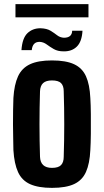

<svg xmlns="http://www.w3.org/2000/svg" viewBox="-20 -902 504 931"><path d="M232 9Q166 9 126 -9Q86 -27 67.5 -67.5Q49 -108 45 -174Q45 -197 44 -229.5Q43 -262 43 -298.5Q43 -335 43.5 -368.5Q44 -402 45 -427Q49 -492 67.5 -532Q86 -572 125.5 -590.5Q165 -609 232 -609Q300 -609 339.5 -590.5Q379 -572 397 -532Q415 -492 418 -427Q420 -396 420.5 -349Q421 -302 420.5 -254Q420 -206 418 -174Q415 -109 397 -68.5Q379 -28 339.5 -9.5Q300 9 232 9ZM232 -88Q263 -88 276 -101.5Q289 -115 289 -142Q294 -300 289 -459Q289 -486 276 -499Q263 -512 232 -512Q203 -512 189 -499Q175 -486 174 -459Q169 -300 174 -142Q176 -88 232 -88ZM84 -659Q88 -717 113 -741Q138 -765 176 -765Q207 -764 225 -753Q243 -742 257 -731Q271 -720 290 -719Q329 -719 330 -753H380Q377 -700 352.5 -676Q328 -652 288 -653Q260 -653 241 -664Q222 -675 206.5 -686.5Q191 -698 173 -699Q138 -700 134 -659ZM55 -818V-882H409V-818Z"/></svg>

Font: Big Shoulders Display ExtraBold
Style: Regular
Weight: 800
Designer: Patric King
Foundry: XO Type Co
Version: Version 1.000; ttfautohint (v1.8.2)